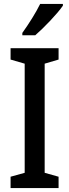

<svg xmlns="http://www.w3.org/2000/svg" viewBox="-20 -960 354 980"><path d="M301 -931V-940H185C163 -895 129 -841 94 -792V-780H160C204 -818 274 -891 301 -931ZM279 0V-58L208 -78V-635L279 -656V-714H34V-656L106 -635V-78L34 -58V0Z"/></svg>

Font: Noto Sans Devanagari Condensed Medium
Style: Regular
Weight: 500
Width: 3
Designer: Jelle Bosma - Monotype Design Team
Foundry: Monotype Imaging Inc.
Version: Version 2.004